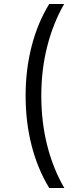

<svg xmlns="http://www.w3.org/2000/svg" viewBox="-20 -812 415 967"><path d="M228 135Q170 40 139.5 -78Q109 -196 109 -330Q109 -462 139.5 -580Q170 -698 228 -792H303Q247 -694 217.5 -577Q188 -460 188 -330Q188 -198 217.5 -80.5Q247 37 304 135Z"/></svg>

Font: Noto Sans Bengali UI ExtraCondensed
Style: Regular
Weight: 400
Width: 2
Designer: Jelle Bosma - Monotype Design Team
Foundry: Monotype Imaging Inc.
Version: Version 2.003